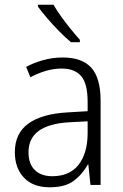

<svg xmlns="http://www.w3.org/2000/svg" viewBox="-20 -785 523 815"><path d="M246 -541Q329 -541 368 -497Q407 -453 407 -358V0H364L355 -87H353Q329 -44 292.5 -17Q256 10 191 10Q120 10 81.5 -31Q43 -72 43 -139Q43 -219 100.5 -260.5Q158 -302 268 -308L352 -313V-352Q352 -430 324.5 -462Q297 -494 242 -494Q209 -494 176 -484.5Q143 -475 109 -457L91 -501Q124 -519 164 -530Q204 -541 246 -541ZM274 -266Q101 -256 101 -139Q101 -89 128 -63Q155 -37 202 -37Q275 -37 313 -85Q351 -133 352 -217V-270ZM207 -765Q220 -742 239.5 -715Q259 -688 280 -662Q301 -636 319 -616V-606H281Q258 -625 231 -652.5Q204 -680 180 -708Q156 -736 141 -757V-765Z"/></svg>

Font: Noto Sans Arabic UI SmCn Lt
Style: Regular
Weight: 300
Width: 4
Designer: Monotype Design Team, Nadine Chahine and Nizar Qandah
Foundry: Monotype Imaging Inc.
Version: Version 2.010; ttfautohint (v1.8.4.7-5d5b)